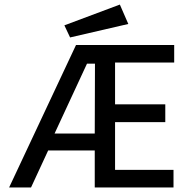

<svg xmlns="http://www.w3.org/2000/svg" viewBox="-20 -821 790 841"><path d="M20 0 313 -624H743V-547H484V-364H704V-286H484V-77H740V0H395V-162H191L116 0ZM219 -236H395L396 -542H361ZM287 -657 262 -710 505 -801 542 -716Z"/></svg>

Font: Inconsolata ExtraExpanded Medium
Style: Regular
Weight: 500
Width: 8
Monospace: yes
Designer: Raph Levien, Cyreal, Brenton Simpson
Foundry: Raph Levien, Cyreal, Google
Version: Version 3.001; ttfautohint (v1.8.2.53-6de2)